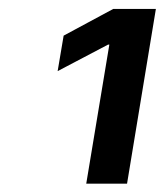

<svg xmlns="http://www.w3.org/2000/svg" viewBox="-20 -853 376 439"><path d="M336.4 -832.5 270.5 -433.1H177.2L230 -751H227.1L111.8 -690.4L125.5 -771.5L238.8 -832.5Z"/></svg>

Font: Inter 20pt Medium
Style: Italic
Weight: 500
Italic angle: -9.3988°
Version: Version 4.001;git-66647c0bb